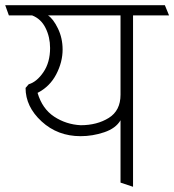

<svg xmlns="http://www.w3.org/2000/svg" viewBox="-31 -700 668 736"><path d="M431 0V-239Q413 -208 368.5 -193Q324 -178 278 -178Q190 -178 128.5 -234.5Q67 -291 67 -363L79 -377Q110 -386 135.5 -423.5Q161 -461 161 -516Q161 -558 143.5 -593Q126 -628 92 -641H3L-11 -680H601L617 -641H479V16ZM113 -344Q131 -283 176.5 -253Q222 -223 278 -220Q341 -220 386 -248Q431 -276 431 -337V-641H153Q173 -628 191 -591Q209 -554 209 -510Q209 -462 184.5 -415Q160 -368 113 -344Z"/></svg>

Font: Palanquin Thin
Style: Regular
Weight: 250
Designer: Pria Ravichandran
Version: Version 1.001